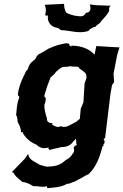

<svg xmlns="http://www.w3.org/2000/svg" viewBox="-20 -768 643 1001"><path d="M376 -44 378 -22V-19C379 -11 377 -17 382 -13C380 -12 367 -8 364 2C371 22 361 32 356 37C346 56 331 61 321 68C289 97 264 99 226 101C215 100 205 96 187 91C158 72 131 67 127 34L109 60L42 129C44 133 55 132 48 127C56 151 82 167 97 181C116 181 140 194 154 203C182 200 197 212 230 201C220 202 225 202 227 213C270 209 299 208 330 190C338 192 348 186 354 184C351 188 361 179 359 182C376 178 392 165 401 162C424 148 428 146 442 140C480 104 500 54 515 -7C511 -6 511 -5 521 -7C514 -18 524 -7 517 -11L525 -23V-34L520 -43L530 -50L528 -49L556 -279L564 -324L575 -340L572 -384L591 -482L603 -521L563 -523L482 -528L473 -483C446 -512 408 -530 349 -530L357 -525C355 -526 344 -527 341 -531C347 -532 346 -538 341 -533C343 -541 339 -542 329 -541C330 -534 332 -541 327 -543C295 -537 269 -532 231 -513C242 -521 239 -513 233 -515C221 -506 213 -503 192 -490C177 -485 170 -474 164 -460C146 -445 133 -438 125 -407C110 -393 115 -391 101 -366C88 -340 77 -308 73 -276C73 -269 78 -268 79 -265L81 -261C66 -224 68 -200 64 -168C76 -150 67 -136 75 -127C88 -103 88 -95 90 -77C94 -82 95 -80 101 -76C100 -64 99 -74 99 -74C116 -45 143 -24 170 -14C189 6 212 8 236 0C233 1 231 3 233 8C233 7 239 14 238 14C264 6 286 4 297 -1C328 -1 348 -9 363 -32C369 -35 373 -44 376 -44ZM430 -375 431 -362 421 -333C419 -300 417 -268 415 -235L401 -201L396 -148C384 -141 385 -135 362 -125C342 -115 323 -99 297 -110C278 -101 265 -110 252 -119C252 -119 248 -121 255 -127C235 -123 222 -137 225 -150C218 -172 209 -202 212 -223C217 -233 219 -249 219 -256L214 -261C209 -269 212 -271 212 -273C222 -308 231 -334 244 -365C251 -372 266 -382 266 -386C271 -393 287 -409 303 -417C320 -423 324 -416 346 -423C371 -417 391 -426 393 -412C408 -400 430 -389 430 -375ZM374 -686 376 -681C378 -687 366 -688 374 -685C343 -693 325 -699 323 -706C317 -718 314 -732 314 -748L213 -743C220 -729 221 -708 216 -693C215 -690 216 -688 220 -686C223 -687 227 -688 230 -687C224 -650 251 -627 274 -624C288 -621 291 -616 297 -611C351 -609 388 -591 440 -606C452 -621 469 -628 477 -628C490 -644 504 -646 506 -656C525 -678 540 -690 550 -714C546 -715 549 -738 560 -738L480 -741L448 -745C457 -719 449 -702 428 -701C416 -680 403 -681 374 -686Z"/></svg>

Font: Asimov Print
Style: DIt
Weight: 250
Width: 0
Designer: Google
Version: Version 2.000980: 2014